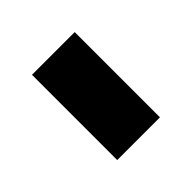

<svg xmlns="http://www.w3.org/2000/svg" viewBox="-24 -509 318 318"><g transform="rotate(45 135.0 -350.0)"><path d="M35.2 -299.8V-399.9H234.9V-299.8Z"/></g></svg>

Font: VL Bebas Neue Bold
Style: Regular
Weight: 700
Designer: Ryoichi Tsunekawa
Foundry: Ryoichi Tsunekawa
Version: Version 1.300